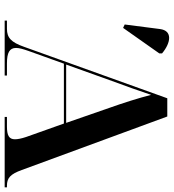

<svg xmlns="http://www.w3.org/2000/svg" viewBox="20 -782 762 843"><g transform="rotate(90 401.5 -361.0)"><path d="M103 -520 215 -679V-691C167 -731 115 -737 108 -682L88 -527ZM71 0H312V-10H259C212 -10 191 -21 191 -50C191 -64 196 -81 204 -104L260 -260H523L582 -94C589 -73 592 -57 592 -45C592 -19 575 -10 536 -10H494V0H803V-10H796C762 -10 745 -25 727 -75L492 -714H412L186 -85C166 -28 146 -10 107 -10H71ZM264 -270 336 -471C357 -528 380 -591 397 -643C410 -591 434 -516 454 -460L520 -270Z"/></g></svg>

Font: Noto Serif Display SemiBold
Style: Regular
Weight: 600
Designer: Monotype Design Team
Foundry: Monotype Imaging Inc.
Version: Version 2.009